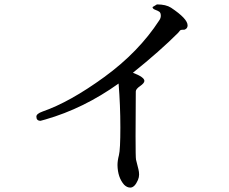

<svg xmlns="http://www.w3.org/2000/svg" viewBox="-20 -820 1040 871"><path d="M164 -272Q145 -272 145 -291Q145 -304 173 -314Q297 -357 453 -470.5Q609 -584 702 -727Q710 -738 709.5 -750Q709 -762 703 -766.5Q697 -771 684.5 -775.5Q672 -780 672 -788L692 -800Q733 -800 756 -785Q831 -735 831 -705Q831 -696 825.5 -690.5Q820 -685 813 -685H808Q800 -685 797 -682Q794 -679 788 -671Q705 -588 583 -490Q635 -470 635 -453Q635 -443 615.5 -429.5Q596 -416 596 -405Q595 -301 595 -203Q595 -105 597 -96L608 -52Q611 -40 611 -28Q611 -16 606 -4Q591 31 571 31Q556 31 543 18Q514 -15 513 -71Q513 -91 519.5 -116Q526 -141 526 -242Q526 -343 518 -441Q360 -328 186 -278Q166 -272 164 -272Z"/></svg>

Font: Sawarabi Mincho
Style: Regular
Weight: 400
Version: Version 1.00